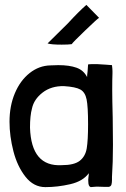

<svg xmlns="http://www.w3.org/2000/svg" viewBox="-20 -765 516 787"><path d="M233 -582Q190 -582 175 -587Q187 -598 258 -669Q302 -717 334 -745L386 -692Q379 -688 328.5 -639.5Q278 -591 274 -584Q261 -582 233 -582ZM341 -500Q341 -492 339 -472Q337 -458 337 -449Q323 -477 293.5 -487.5Q264 -498 219 -498L187 -497Q140 -496 101.5 -465.5Q63 -435 41 -383Q19 -331 19 -266Q19 -207 35 -145Q51 -83 84.5 -40.5Q118 2 166 2Q216 2 268 -10Q320 -22 344 -55Q344 -48 342.5 -38Q341 -28 342 -20Q342 -1 352 2Q357 2 363 1Q369 0 377 0L409 1H426Q435 -1 437 -9Q439 -17 439 -27Q439 -37 439 -40Q443 -99 443 -171L442 -283Q440 -357 440 -395Q440 -441 441 -464V-474Q441 -482 439 -498L413 -500Q377 -503 354 -502Q341 -502 341 -500ZM341 -256Q341 -190 335.5 -157Q330 -124 307 -106Q284 -88 233 -88Q108 -81 103 -242Q103 -291 111 -320Q119 -358 154.5 -385.5Q190 -413 242 -412Q290 -409 309.5 -398Q329 -387 335 -357.5Q341 -328 341 -256Z"/></svg>

Font: Londrina Solid Light
Style: Regular
Weight: 300
Designer: Marcelo Magalhaes
Foundry: Marcelo Magalhães
Version: Version 1.002